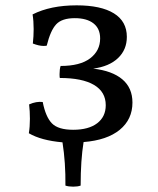

<svg xmlns="http://www.w3.org/2000/svg" viewBox="-20 -527 591 719"><path d="M293 5Q282 73 282 168Q271 172 254 172Q237 172 225 168Q226 82 214 6Q134 -1 88 -28Q92 -52 92 -82Q92 -111 89 -136Q116 -148 140 -145Q151 -89 174.5 -65Q198 -41 254 -41Q312 -41 344 -65.5Q376 -90 376 -133Q376 -183 332 -209Q288 -235 204 -235Q203 -239 203 -249Q203 -268 207 -280Q280 -280 317.5 -308.5Q355 -337 355 -383Q355 -420 330 -439.5Q305 -459 260 -459Q212 -459 190.5 -436Q169 -413 155 -356Q151 -355 143 -355Q126 -355 103 -364Q106 -391 106 -418Q106 -449 102 -473Q169 -507 267 -507Q358 -507 406.5 -477Q455 -447 455 -389Q455 -341 422 -309.5Q389 -278 329 -270Q400 -262 438 -230Q476 -198 476 -143Q476 -80 428.5 -41Q381 -2 293 5Z"/></svg>

Font: Vollkorn SC
Style: Regular
Weight: 400
Designer: Friedrich Althausen
Foundry: Friedrich Althausen
Version: Version 4.015